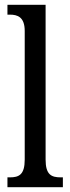

<svg xmlns="http://www.w3.org/2000/svg" viewBox="-20 -780 293 800"><path d="M11 0H242V-41H233C194 -41 170 -52 170 -115V-760H11V-719H21C52 -719 83 -710 83 -651V-115C83 -52 59 -41 21 -41H11Z"/></svg>

Font: Noto Serif Lao ExtCond
Style: Regular
Weight: 400
Width: 2
Designer: Monotype Design Team
Foundry: Monotype Imaging Inc.
Version: Version 2.004